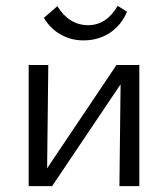

<svg xmlns="http://www.w3.org/2000/svg" viewBox="-20 -636 573 656"><path d="M392 -348 158 0H78V-414H145L141 -61L378 -414H456V0H388ZM130 -575 176 -615Q216 -550 281 -550Q344 -550 382 -616L414 -596Q394 -549 355 -523.5Q316 -498 265 -498Q222 -498 186.5 -518.5Q151 -539 130 -575Z"/></svg>

Font: LXGW Bright GB
Style: Regular
Weight: 400
Designer: Christian Thalmann (Catharsis Fonts)
Foundry: LXGW / Christian Thalmann (Catharsis Fonts) / Fontworks Inc.
Version: Version 5.510